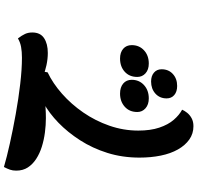

<svg xmlns="http://www.w3.org/2000/svg" viewBox="-34 -606 1029 1002"><g transform="rotate(-90 481.0 -105.5)"><path d="M323 389Q284 389 253.5 367.5Q223 346 201.5 308Q180 270 169.5 218.5Q159 167 159 107Q159 18 183.5 -60Q208 -138 249.5 -202.5Q291 -267 341 -315.5Q391 -364 444 -393L450 -386Q439 -384 423 -383Q407 -382 392 -381.5Q377 -381 365 -381Q329 -381 290.5 -386Q252 -391 216.5 -402Q181 -413 152.5 -431.5Q124 -450 107.5 -475.5Q91 -501 91 -536Q91 -554 96 -568.5Q101 -583 110 -600Q161 -585 233 -569Q305 -553 385.5 -538.5Q466 -524 543 -515Q620 -506 680 -506Q712 -506 736.5 -510.5Q761 -515 781 -527Q797 -506 804.5 -489.5Q812 -473 812 -452Q812 -410 782.5 -390.5Q753 -371 705 -371Q674 -371 641.5 -378Q609 -385 583 -396L614 -430L604 -372Q547 -345 492.5 -297Q438 -249 394.5 -186Q351 -123 325.5 -49.5Q300 24 300 101Q300 165 315.5 211Q331 257 356 286Q381 315 409 330Q404 342 393 356Q382 370 364.5 379.5Q347 389 323 389ZM533 304Q503 304 485.5 289Q468 274 468 249Q468 213 493 190.5Q518 168 556 168Q585 168 602.5 183Q620 198 620 223Q620 259 595.5 281.5Q571 304 533 304ZM468 156Q436 156 416.5 139Q397 122 397 96Q397 55 424.5 30.5Q452 6 493 6Q526 6 545.5 22.5Q565 39 565 67Q565 106 537.5 131Q510 156 468 156ZM650 156Q618 156 599 139Q580 122 580 96Q580 55 607 30.5Q634 6 676 6Q708 6 727 22.5Q746 39 746 67Q746 106 719 131Q692 156 650 156Z"/></g></svg>

Font: Lemonada Medium
Style: Regular
Weight: 500
Designer: Mohamed Gaber (Arabic), Eduardo Tunni (Latin)
Foundry: Kief Type Foundry
Version: Version 4.004; ttfautohint (v1.8.2)